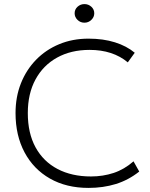

<svg xmlns="http://www.w3.org/2000/svg" viewBox="-20 -904 736 939"><path d="M413 15Q304.5 15 224.2 -30.8Q144 -76.5 100 -159Q56 -241.5 56 -351Q56 -430 82.2 -496.2Q108.5 -562.5 156.5 -611.8Q204.5 -661 269.8 -688Q335 -715 413 -715Q485 -715 542.2 -697Q599.5 -679 639 -646L605 -599Q532 -660 418 -660Q327 -660 259 -622.2Q191 -584.5 153.5 -515.2Q116 -446 116 -351Q116 -252.5 154 -183.2Q192 -114 261.5 -77.5Q331 -41 425 -41Q483.5 -41 535.8 -58.2Q588 -75.5 633 -115L661 -65Q608 -23 546.2 -4Q484.5 15 413 15ZM393 -793Q373 -793 359 -806.8Q345 -820.5 345 -839Q345 -858 359.2 -871Q373.5 -884 393 -884Q412.5 -884 426.8 -871Q441 -858 441 -839Q441 -820.5 426.8 -806.8Q412.5 -793 393 -793Z"/></svg>

Font: Geologica Thin
Style: Regular
Weight: 100
Designer: Sindre Bremnes, Frode Helland
Foundry: Monokrom Skriftforlag AS
Version: Version 1.010; ttfautohint (v1.8.4.7-5d5b);gftools[0.9.28]